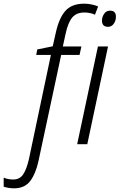

<svg xmlns="http://www.w3.org/2000/svg" viewBox="-144 -785 651 1045"><path d="M-68 240Q-83 240 -98 237.5Q-113 235 -124 231V182Q-112 187 -99 189.5Q-86 192 -72 192Q-36 192 -17.5 163.5Q1 135 13 83L133 -486H53L59 -516L143 -533L159 -604Q177 -687 212 -726Q247 -765 314 -765Q335 -765 355.5 -760.5Q376 -756 390 -750L373 -705Q360 -711 345.5 -714Q331 -717 315 -717Q272 -717 249 -689.5Q226 -662 213 -601L198 -532H299L289 -486H189L66 89Q51 159 21 199.5Q-9 240 -68 240ZM444 -639Q411 -639 411 -673Q411 -692 422.5 -709.5Q434 -727 455 -727Q487 -727 487 -694Q487 -672 475 -655.5Q463 -639 444 -639ZM276 0 389 -532H444L331 0Z"/></svg>

Font: Noto Sans SemiCondensed Light
Style: Italic
Weight: 300
Width: 4
Italic angle: -12°
Designer: Monotype Design Team
Foundry: Monotype Imaging Inc.
Version: Version 2.013; ttfautohint (v1.8.4.7-5d5b)